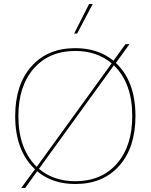

<svg xmlns="http://www.w3.org/2000/svg" viewBox="-20 -911 754 961"><path d="M444 -891 366 -743H351L426 -891ZM560 -596Q658 -504 658 -330Q658 -173 577 -81.5Q496 10 357 10Q242 10 166 -54L106 30H86L155 -64Q56 -157 56 -330Q56 -487 137 -578.5Q218 -670 357 -670Q471 -670 548 -607L608 -690H628ZM72 -330Q72 -165 164 -76L539 -594Q465 -656 357 -656Q226 -656 149 -568Q72 -480 72 -330ZM357 -4Q488 -4 565 -92Q642 -180 642 -330Q642 -495 550 -584L175 -66Q248 -4 357 -4Z"/></svg>

Font: Elaine Sans Thin
Style: Regular
Weight: 250
Designer: Wei Huang
Foundry: Wei Huang
Version: Version 2.001;December 24, 2019;FontCreator 12.0.0.2547 64-b